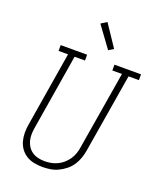

<svg xmlns="http://www.w3.org/2000/svg" viewBox="-174 -1070 972 1181"><g transform="rotate(20 312.5 -479.5)"><path d="M249 8Q221 8 193.5 2.5Q166 -3 143.5 -17Q121 -31 105.5 -52.5Q90 -74 83 -100Q76 -126 76 -154.5Q76 -183 81 -211L161 -697H99V-735H272V-697H204L123 -204Q119 -182 118.5 -160Q118 -138 123 -118Q128 -98 139.5 -80.5Q151 -63 168 -51.5Q185 -40 206.5 -35Q228 -30 249 -30Q271 -30 292 -34Q313 -38 333 -47.5Q353 -57 370 -72Q387 -87 399.5 -105.5Q412 -124 419 -144.5Q426 -165 429 -186L514 -697H451V-735H625V-697H557L471 -179Q467 -154 458 -128.5Q449 -103 434 -80.5Q419 -58 397 -40.5Q375 -23 350.5 -11.5Q326 0 300 4Q274 8 249 8ZM384 -805 283 -943 321 -967 416 -825Z"/></g></svg>

Font: Iosevka Curly Slab XLtEx
Style: Italic
Weight: 200
Width: 7
Italic angle: -9°
Monospace: yes
Designer: Belleve Invis
Foundry: Belleve Invis
Version: Version 11.1.0; ttfautohint (v1.8.3)